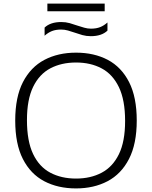

<svg xmlns="http://www.w3.org/2000/svg" viewBox="-20 -1043 848 1072"><path d="M404.5 9Q303.5 9 227 -31.2Q150.5 -71.5 107.8 -155.2Q65 -239 65 -370Q65 -501 108.2 -584.8Q151.5 -668.5 228 -708.8Q304.5 -749 404.5 -749Q505.5 -749 581.8 -708.8Q658 -668.5 700.8 -584.5Q743.5 -500.5 743.5 -370Q743.5 -239.5 700.2 -155.5Q657 -71.5 580.5 -31.2Q504 9 404.5 9ZM404.5 -46Q486 -46 547.8 -78.8Q609.5 -111.5 644 -182.2Q678.5 -253 678.5 -367.5Q678.5 -484.5 643.8 -556.5Q609 -628.5 547.5 -661.2Q486 -694 404.5 -694Q323 -694 261.2 -661.5Q199.5 -629 165 -558Q130.5 -487 130.5 -372.5Q130.5 -255 164.8 -183.2Q199 -111.5 260.8 -78.8Q322.5 -46 404.5 -46ZM487 -841Q462 -841 439.8 -847.2Q417.5 -853.5 396.5 -861Q377.5 -867.5 359 -872.8Q340.5 -878 321 -878Q291.5 -878 270 -869.5Q248.5 -861 229 -843.5V-889Q261.5 -920 322 -920Q347 -920 369.2 -913.8Q391.5 -907.5 412.5 -900Q431.5 -894 450 -888.5Q468.5 -883 488 -883Q517.5 -883 539 -891.5Q560.5 -900 580 -917.5V-872Q547.5 -841 487 -841ZM244.5 -980V-1023H564.5V-980Z"/></svg>

Font: Encode Sans Expanded Expanded Light
Style: Regular
Weight: 300
Width: 7
Designer: Multiple Designers
Foundry: Impallari Type
Version: Version 3.000; ttfautohint (v1.8.3) -l 8 -r 50 -G 200 -x 14 